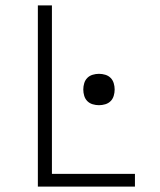

<svg xmlns="http://www.w3.org/2000/svg" viewBox="-20 -690 590 710"><path d="M120 0V-670H172V-47H479V0ZM346 -301Q334 -301 322.5 -304.5Q311 -308 303 -316Q295 -324 291.5 -335.5Q288 -347 288 -359Q288 -371 291.5 -382.5Q295 -394 303 -402Q311 -410 322.5 -413.5Q334 -417 346 -417Q358 -417 369.5 -413.5Q381 -410 389 -402Q397 -394 400.5 -382.5Q404 -371 404 -359Q404 -347 400.5 -335.5Q397 -324 389 -316Q381 -308 369.5 -304.5Q358 -301 346 -301Z"/></svg>

Font: Lode Dark Term
Style: Regular
Weight: 400
Monospace: yes
Designer: Belleve Invis
Foundry: Belleve Invis
Version: Version 29.2.0